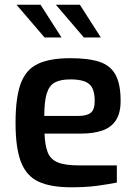

<svg xmlns="http://www.w3.org/2000/svg" viewBox="-20 -790 579 815"><path d="M282 5Q195 5 143.5 -19Q92 -43 69 -102.5Q46 -162 46 -268Q46 -376 68 -435.5Q90 -495 141 -519Q192 -543 279 -543Q356 -543 402.5 -527.5Q449 -512 470.5 -472.5Q492 -433 492 -361Q492 -310 472 -279.5Q452 -249 414.5 -236Q377 -223 326 -223H169Q171 -173 182.5 -143.5Q194 -114 224.5 -101Q255 -88 314 -88H476V-15Q435 -7 389.5 -1Q344 5 282 5ZM168 -298H314Q349 -298 365.5 -311.5Q382 -325 382 -361Q382 -396 372 -416Q362 -436 339 -444.5Q316 -453 279 -453Q237 -453 213 -440Q189 -427 178.5 -393.5Q168 -360 168 -298ZM336 -631 217 -770H319L408 -631ZM169 -631 50 -770H152L241 -631Z"/></svg>

Font: Exo Thin SemiBold
Style: Regular
Weight: 600
Version: Version 2.000